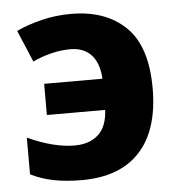

<svg xmlns="http://www.w3.org/2000/svg" viewBox="-45 -602 613 656"><g transform="rotate(-5 261.0 -274.5)"><path d="M35 -25V-151Q124 -110 196 -110Q246 -110 276.5 -137Q307 -164 310 -222H110V-329H310Q307 -383 281 -411Q255 -439 209 -439Q177 -439 143 -430.5Q109 -422 80 -408L34 -517Q72 -535 120.5 -547Q169 -559 222 -559Q340 -559 409 -492.5Q478 -426 478 -282Q478 -139 409.5 -64.5Q341 10 210 10Q156 10 113.5 1.5Q71 -7 35 -25Z"/></g></svg>

Font: Noto Sans UI ExtraBold
Style: Regular
Weight: 800
Designer: Monotype Design Team
Foundry: Monotype Imaging Inc.
Version: Version 1.001